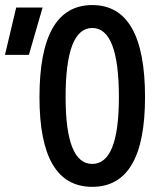

<svg xmlns="http://www.w3.org/2000/svg" viewBox="-20 -723 626 753"><path d="M341.8 9.8Q134.8 9.8 134.8 -341.8Q134.8 -703.1 341.8 -703.1Q548.8 -703.1 548.8 -341.8Q548.8 9.8 341.8 9.8ZM-0.5 -507.8 43.5 -693.4H147L93.3 -507.8ZM341.8 -80.1Q446.3 -80.1 446.3 -341.8Q446.3 -613.3 341.8 -613.3Q237.3 -613.3 237.3 -341.8Q237.3 -80.1 341.8 -80.1Z"/></svg>

Font: Cascadia Code
Style: Regular
Weight: 400
Designer: Aaron Bell
Foundry: Saja Typeworks
Version: Version 2404.023